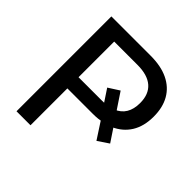

<svg xmlns="http://www.w3.org/2000/svg" viewBox="-184 -857 1009 1009"><g transform="rotate(45 321.0 -352.5)"><path d="M82 0V-705H374Q451 -705 504 -679.5Q557 -654 584.5 -606Q612 -558 612 -490Q612 -418 581.5 -369Q551 -320 494 -295V-312L550 -228L489 -187L422 -290L446 -281Q432 -278 414.5 -276Q397 -274 374 -274H186V0ZM186 -357H359Q370 -357 379 -357.5Q388 -358 398 -359L384 -345L331 -425L392 -464L458 -365L439 -370Q511 -399 511 -490Q511 -555 472.5 -588.5Q434 -622 359 -622H186Z"/></g></svg>

Font: Nunito Sans 12pt SemiBold
Style: Regular
Weight: 600
Designer: Vernon Adams
Foundry: Vernon Adams
Version: Version 3.101;gftools[0.9.27]